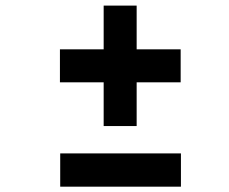

<svg xmlns="http://www.w3.org/2000/svg" viewBox="-20 -745 832 699"><path d="M477.5 -724.6V-565.4H637.7V-445.3H477.5V-286.1H357.4V-445.3H198.2V-565.4H357.4V-724.6ZM638.7 -186.5V-65.4H199.2V-186.5Z"/></svg>

Font: Revalia
Style: Regular
Weight: 400
Designer: Johan Kallas, Mihkel Virkus
Foundry: Johan Kallas, Mihkel Virkus
Version: Version 1.001